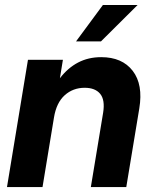

<svg xmlns="http://www.w3.org/2000/svg" viewBox="-20 -758 625 778"><path d="M198.7 -281.7 152.3 0H8.3L93.3 -515.6H234.9L222.7 -440.9Q254.9 -482.9 296.4 -504.6Q337.9 -526.4 390.1 -526.4Q475.1 -526.4 517.8 -470.9Q560.5 -415.5 544.4 -318.4L491.7 0H348.1L397.9 -301.3Q406.2 -353 386 -377.7Q365.7 -402.3 323.2 -402.3Q275.9 -402.3 242.2 -372.1Q208.5 -341.8 198.7 -281.7ZM288.1 -590.3 397 -737.8H537.6L389.2 -590.3Z"/></svg>

Font: Inter Display
Style: Bold Italic
Weight: 700
Italic angle: -9.39999°
Designer: Rasmus Andersson
Foundry: rsms
Version: Version 4.000;git-a52131595